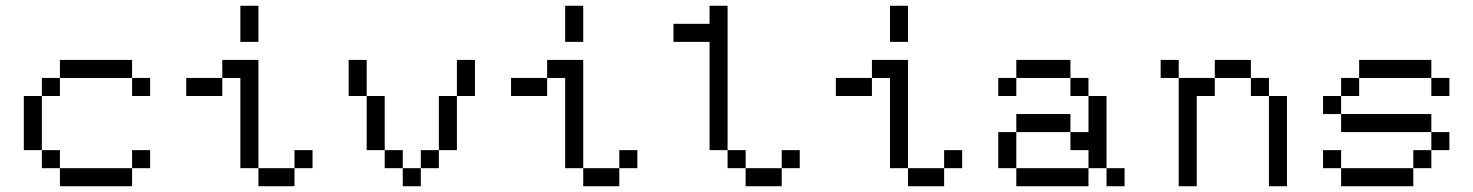

<svg xmlns="http://www.w3.org/2000/svg" viewBox="-20 -645 5102 665"><path d="M62.5 -312.5V-125H125V-312.5ZM125 -62.5H187.5V-125H125ZM125 -312.5H187.5V-375H125ZM187.5 0H437.5V-62.5H187.5ZM187.5 -375H437.5V-437.5H187.5ZM437.5 -62.5H500V-125H437.5ZM437.5 -312.5H500V-375H437.5Z M875 0H1000V-62.5H875ZM625 -312.5H750V-375H625ZM750 -375H812.5V-62.5H875V-437.5H750ZM812.5 -500H875V-625H812.5ZM1000 -62.5H1062.5V-125H1000Z M1187.5 -437.5V-312.5H1250V-437.5ZM1250 -125H1312.5V-312.5H1250ZM1312.5 -62.5H1375V-125H1312.5ZM1375 0H1437.5V-62.5H1375ZM1437.5 -62.5H1500V-125H1437.5ZM1500 -125H1562.5V-312.5H1500ZM1562.5 -312.5H1625V-437.5H1562.5Z M2000 0H2125V-62.5H2000ZM1750 -312.5H1875V-375H1750ZM1875 -375H1937.5V-62.5H2000V-437.5H1875ZM1937.5 -500H2000V-625H1937.5ZM2125 -62.5H2187.5V-125H2125Z M2687.5 -62.5H2562.5V0H2687.5ZM2312.5 -500H2437.5V-125H2500V-625H2437.5V-562.5H2312.5ZM2500 -62.5H2562.5V-125H2500ZM2687.5 -62.5H2750V-125H2687.5Z M3125 0H3250V-62.5H3125ZM2875 -312.5H3000V-375H2875ZM3000 -375H3062.5V-62.5H3125V-437.5H3000ZM3062.5 -500H3125V-625H3062.5ZM3250 -62.5H3312.5V-125H3250Z M3500 0H3750V-62.5H3500ZM3437.5 -62.5H3500V-187.5H3437.5ZM3437.5 -312.5H3500V-375H3437.5ZM3500 -187.5H3687.5V-250H3500ZM3500 -375H3687.5V-437.5H3500ZM3687.5 -125H3750V-62.5H3812.5V-312.5H3750V-187.5H3687.5ZM3687.5 -312.5H3750V-375H3687.5ZM3812.5 0H3875V-62.5H3812.5Z M4000 -375H4062.5V-437.5H4000ZM4062.5 0H4125V-312.5H4187.5V-375H4062.5ZM4187.5 -375H4312.5V-437.5H4187.5ZM4312.5 -312.5H4375V-375H4312.5ZM4375 0H4437.5V-312.5H4375Z M4687.5 -375H4937.5V-437.5H4687.5ZM4562.5 -62.5H4625V-125H4562.5ZM4562.5 -250H4625V-312.5H4562.5ZM4625 0H4875V-62.5H4625ZM4625 -187.5H4937.5V-250H4625ZM4625 -312.5H4687.5V-375H4625ZM4875 -62.5H4937.5V-125H4875ZM4937.5 -125H5000V-187.5H4937.5ZM4937.5 -312.5H5000V-375H4937.5Z"/></svg>

Font: ChillMoonMono
Style: Regular
Weight: 400
Designer: Warren2060
Foundry: ChillType
Version: Version 1.000;Glyphs 3.1.1 (3135)